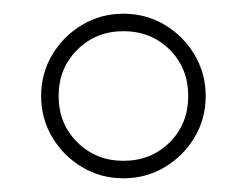

<svg xmlns="http://www.w3.org/2000/svg" viewBox="-20 -820 360 280"><path d="M160 -560Q127 -560 99.8 -576.2Q72.5 -592.5 56.2 -619.8Q40 -647 40 -680Q40 -713 56.2 -740.2Q72.5 -767.5 99.8 -783.8Q127 -800 160 -800Q193 -800 220.2 -783.8Q247.5 -767.5 263.8 -740Q280 -712.5 280 -680Q280 -647 263.8 -619.8Q247.5 -592.5 220.2 -576.2Q193 -560 160 -560ZM160 -585.5Q200.5 -585.5 227.5 -612.5Q254.5 -639.5 254.5 -680Q254.5 -720.5 227.5 -747.5Q200.5 -774.5 160 -774.5Q120 -774.5 92.8 -747.5Q65.5 -720.5 65.5 -680Q65.5 -639.5 92.8 -612.5Q120 -585.5 160 -585.5Z"/></svg>

Font: Bodoni Moda 28pt
Style: Bold
Weight: 700
Designer: Owen Earl
Foundry: indestructible type
Version: Version 2.005